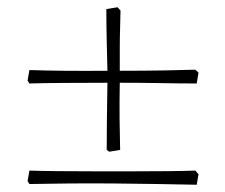

<svg xmlns="http://www.w3.org/2000/svg" viewBox="-20 -506 621 529"><path d="M281 -88 274 -93Q274 -125 274.5 -172.5Q275 -220 276 -278Q211 -278 152.5 -277.5Q94 -277 61 -276L56 -284L61 -313Q151 -310 276 -311Q275 -350 274 -395Q273 -440 273 -481L304 -486L312 -477Q312 -460 311 -432.5Q310 -405 310 -372.5Q310 -340 310 -311Q377 -311 434.5 -312Q492 -313 518 -314L527 -306L522 -276Q477 -276 424 -277Q371 -278 310 -278Q309 -223 309.5 -176Q310 -129 311 -93ZM522 3Q472 2 413 1Q354 0 292 -0.5Q230 -1 170.5 -0.5Q111 0 61 1L56 -7L61 -36Q89 -35 136 -34.5Q183 -34 238.5 -34Q294 -34 349 -34Q404 -34 448.5 -34.5Q493 -35 518 -36L527 -26Z"/></svg>

Font: Labrada Light
Style: Regular
Weight: 300
Designer: Mercedes Jáuregui
Foundry: Omnibus-Type Team
Version: Version 1.000; ttfautohint (v1.8.4.7-5d5b)